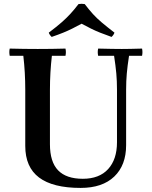

<svg xmlns="http://www.w3.org/2000/svg" viewBox="-20 -952 780 988"><path d="M395 15Q252 15 181 -38.5Q110 -92 110 -201V-490Q110 -535 107.5 -578.5Q105 -622 100 -665H30Q26 -684 30 -702Q65 -701 102.5 -700.5Q140 -700 174 -700Q209 -700 246 -700.5Q283 -701 317 -702Q321 -684 317 -665H247Q242 -622 239.5 -578.5Q237 -535 237 -490V-210Q237 -119 279 -75.5Q321 -32 406 -32Q491 -32 536.5 -82Q582 -132 582 -220V-490Q582 -535 578.5 -574Q575 -613 567 -665H485Q481 -684 485 -702Q523 -701 555.5 -700.5Q588 -700 607 -700Q624 -700 650.5 -700.5Q677 -701 711 -702Q715 -684 711 -665H644Q636 -613 632.5 -574Q629 -535 629 -490V-205Q629 -102 568 -43.5Q507 15 395 15ZM554 -762Q520 -774 495 -784Q470 -794 448 -805Q426 -816 400 -830Q374 -816 352 -805Q330 -794 305.5 -784Q281 -774 246 -762Q235 -772 231 -784Q272 -815 296.5 -836.5Q321 -858 341 -879.5Q361 -901 384 -931Q400 -934 416 -931Q439 -901 458.5 -879.5Q478 -858 503.5 -836.5Q529 -815 569 -784Q565 -772 554 -762Z"/></svg>

Font: Poltawski Nowy Medium
Style: Regular
Weight: 500
Version: Version 1.001;gftools[0.9.25]